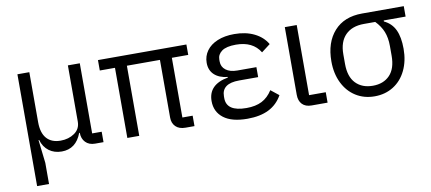

<svg xmlns="http://www.w3.org/2000/svg" viewBox="-69 -807 2851 1270"><g transform="rotate(-10 1356.5 -172.0)"><path d="M91 210V-541H171V-205Q171 -133 203.5 -96Q236 -59 297 -59Q351 -59 390.5 -86.5Q430 -114 430 -164V-541H510V-70H574V0H517Q477 0 453.5 -24.5Q430 -49 430 -88H426Q388 13 292 13Q242 13 206.5 -13.5Q171 -40 157 -88H153L171 68V210Z M1116 -70H1185V0H1125Q1082 0 1059 -23Q1036 -46 1036 -83V-471H814V0H734V-471H632V-541H1226V-471H1116Z M1774 -104Q1741 -45 1683 -16Q1625 13 1539 13Q1434 13 1379.5 -29Q1325 -71 1325 -143Q1325 -254 1458 -278V-282Q1401 -288 1369 -318Q1337 -348 1337 -398Q1337 -443 1362.5 -478.5Q1388 -514 1436 -534Q1484 -554 1549 -554Q1626 -554 1683 -526Q1740 -498 1769 -448L1710 -403Q1661 -483 1548 -483Q1483 -483 1453 -461Q1423 -439 1423 -405V-392Q1423 -356 1451 -334.5Q1479 -313 1528 -313H1656V-246H1528Q1411 -246 1411 -160V-148Q1411 -58 1545 -58Q1607 -58 1649 -79.5Q1691 -101 1720 -147Z M1972 0Q1931 0 1909 -23Q1887 -46 1887 -86V-541H1967V-70H2079V0Z M2539 -464Q2590 -440 2613 -391Q2636 -342 2636 -264Q2636 -182 2605.5 -119Q2575 -56 2520 -21.5Q2465 13 2394 13Q2323 13 2268 -21.5Q2213 -56 2182 -119Q2151 -182 2151 -264Q2151 -391 2218 -466Q2285 -541 2406 -541H2686V-471H2539ZM2406 -471Q2326 -471 2281.5 -426Q2237 -381 2237 -297V-232Q2237 -146 2279.5 -102Q2322 -58 2394 -58Q2466 -58 2508 -102Q2550 -146 2550 -232V-297Q2550 -353 2533.5 -394Q2517 -435 2482 -471Z"/></g></svg>

Font: IBM Plex Sans SC
Style: Regular
Weight: 400
Designer: Mike Abbink; Paul van der Laan; Pieter van Rosmalen; Eunyou Noh; Wujin Sim; Chorong Kim; Dohee Lee; Yejin We; Jinhee Kim
Foundry: Sandoll Inc.
Version: Version 1.000